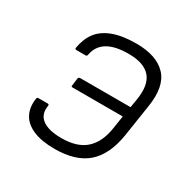

<svg xmlns="http://www.w3.org/2000/svg" viewBox="-122 -611 730 738"><g transform="rotate(30 243.5 -242.0)"><path d="M281 -496Q371 -496 413.5 -451Q456 -406 441 -311L419 -168Q404 -76 353.5 -32Q303 12 210 12Q152 12 114.5 -4Q77 -20 61.5 -49.5Q46 -79 52 -119Q53 -126 59 -126H100Q107 -126 106 -119Q99 -79 126.5 -58Q154 -37 212 -37Q282 -37 319 -70.5Q356 -104 366 -169L375 -227H152Q145 -227 147 -234L151 -265Q152 -273 160 -273H383L389 -309Q401 -380 372 -413.5Q343 -447 275 -447Q214 -447 181 -426.5Q148 -406 141 -366Q140 -359 134 -359H93Q86 -359 87 -366Q94 -408 115.5 -436.5Q137 -465 178 -480.5Q219 -496 281 -496Z"/></g></svg>

Font: Sofia Sans Light
Style: Italic
Weight: 300
Italic angle: -9°
Version: Version 4.100-B